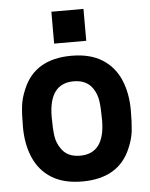

<svg xmlns="http://www.w3.org/2000/svg" viewBox="-54 -788 660 846"><g transform="rotate(-5 276.5 -365.5)"><path d="M36 0ZM347 -603H205V-744H347ZM276 13Q194 13 140.5 -20.5Q87 -54 61.5 -113.5Q36 -173 36 -249Q36 -303 40 -339.5Q44 -376 61 -415Q114 -543 276 -543Q358 -543 411.5 -509.5Q465 -476 490.5 -416.5Q516 -357 516 -281Q516 -227 512 -190.5Q508 -154 491 -115Q438 13 276 13ZM276 -101Q386 -101 386 -249Q386 -301 381.5 -333Q377 -365 360 -390Q333 -430 276 -430Q166 -430 166 -281Q166 -229 170.5 -197.5Q175 -166 193 -141Q219 -101 276 -101Z"/></g></svg>

Font: Tanohe Sans SemiBold
Style: Regular
Weight: 600
Designer: Village Type and Design LLC & Cristiano Sobral
Foundry: Cooper Hewitt Smithsonian Design Museum
Version: Version 1.00;September 29, 2021;FontCreator 13.0.0.2655 64-b